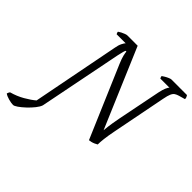

<svg xmlns="http://www.w3.org/2000/svg" viewBox="-335 -920 1335 1335"><g transform="rotate(45 333.0 -252.0)"><path d="M-32 200Q-50 200 -77.5 192.5Q-105 185 -119 174Q-117 168 -114 161.5Q-111 155 -107 152Q-56 138 -11.5 112.5Q33 87 62 62L187 -580Q192 -611 202.5 -631.5Q213 -652 219 -657H130Q129 -660 126.5 -665Q124 -670 124 -676Q132 -682 144.5 -688.5Q157 -695 169.5 -699.5Q182 -704 188 -704H290L538 -121Q540 -140 542 -159Q544 -178 548 -200.5Q552 -223 557 -251L622 -577Q629 -610 637.5 -629.5Q646 -649 653 -654H563Q562 -656 559.5 -661Q557 -666 557 -673Q564 -678 576.5 -685.5Q589 -693 602.5 -698.5Q616 -704 620 -704H775Q778 -699 782 -691.5Q786 -684 785 -674L739 -661Q722 -656 710.5 -648.5Q699 -641 691 -623Q683 -605 676 -568L597 -165Q587 -114 583 -79Q579 -44 579 -22Q569 -16 557.5 -11Q546 -6 535 -3.5Q524 -1 515 0L290 -526Q274 -564 269 -586Q264 -608 263 -620H256Q251 -611 247.5 -595Q244 -579 239 -559L117 55Q111 74 91.5 98.5Q72 123 47 146.5Q22 170 0.5 185Q-21 200 -32 200Z"/></g></svg>

Font: Texturina Medium 12pt ExtraLight
Style: Italic
Weight: 250
Italic angle: -11°
Version: Version 1.002